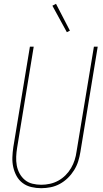

<svg xmlns="http://www.w3.org/2000/svg" viewBox="-20 -980 540 1008"><path d="M196 8Q170 8 144.5 2Q119 -4 99 -19Q79 -34 67 -56Q55 -78 49.5 -103Q44 -128 45 -154.5Q46 -181 50 -208L137 -735H157L70 -205Q66 -181 65 -157.5Q64 -134 68 -111.5Q72 -89 83 -69Q94 -49 111 -35Q128 -21 150.5 -15.5Q173 -10 197 -10Q219 -10 242 -15Q265 -20 286 -31.5Q307 -43 324 -60Q341 -77 353 -97.5Q365 -118 372 -140Q379 -162 382 -185L473 -735H493L402 -182Q398 -157 390.5 -133Q383 -109 369 -86.5Q355 -64 336 -45.5Q317 -27 294 -14.5Q271 -2 246 3Q221 8 196 8ZM331 -811 255 -950 274 -960 347 -819Z"/></svg>

Font: Iosevka SS18 Thin
Style: Italic
Weight: 100
Italic angle: -9°
Monospace: yes
Designer: Belleve Invis
Foundry: Belleve Invis
Version: Version 25.1.1; ttfautohint (v1.8.4)